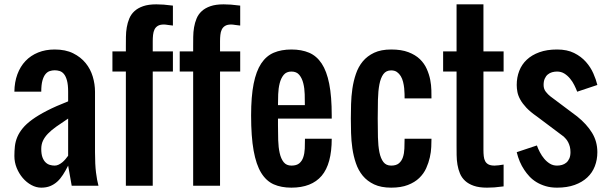

<svg xmlns="http://www.w3.org/2000/svg" viewBox="-20 -864 2830 893"><path d="M171.9 8.8Q148.4 8.8 126 -3.4Q103.5 -15.6 85.9 -36.1Q68.4 -56.6 57.6 -83Q46.9 -109.4 46.9 -138.2Q46.9 -162.1 49.3 -184.1Q51.8 -206.1 60.5 -226.8Q69.3 -247.6 85.7 -267.6Q102.1 -287.6 129.9 -307.9Q157.7 -328.1 198.5 -349.1Q239.3 -370.1 296.9 -392.6V-437.5Q296.9 -469.7 291.5 -489.5Q286.1 -509.3 277.3 -519.8Q268.6 -530.3 257.3 -533.7Q246.1 -537.1 234.4 -537.1Q222.7 -537.1 211.4 -533.4Q200.2 -529.8 191.4 -519Q182.6 -508.3 177.2 -488.8Q171.9 -469.2 171.9 -437.5H46.9Q47.4 -481.9 60.8 -518.3Q74.2 -554.7 98.6 -580.3Q123 -606 157.5 -619.9Q191.9 -633.8 234.4 -633.8Q284.7 -633.8 320.1 -616.2Q355.5 -598.6 378.2 -570.8Q400.9 -543 411.4 -507.8Q421.9 -472.7 421.9 -437.5V-156.2Q421.9 -99.1 426.5 -61.8Q431.2 -24.4 438 0H313.5L296.9 -93.8Q285.2 -70.3 272.9 -51.3Q260.7 -32.2 246.1 -19Q231.4 -5.9 213.4 1.5Q195.3 8.8 171.9 8.8ZM171.9 -171.4Q171.9 -147.9 177.2 -133.1Q182.6 -118.2 191.4 -109.4Q200.2 -100.6 211.4 -97.2Q222.7 -93.8 234.4 -93.8Q243.7 -93.8 252.7 -98.1Q261.7 -102.5 269.8 -109.1Q277.8 -115.7 284.7 -124Q291.5 -132.3 296.9 -139.6V-312.5Q265.1 -291.5 241.7 -274.9Q218.3 -258.3 202.9 -242.2Q187.5 -226.1 179.7 -209.2Q171.9 -192.4 171.9 -171.4Z M565.4 -531.2H502.9V-625H565.4V-648.9Q565.4 -669.9 565.7 -692.6Q565.9 -715.3 569.6 -736.8Q573.2 -758.3 581.3 -777.8Q589.4 -797.4 605.2 -812Q621.1 -826.7 645.8 -835.2Q670.4 -843.8 707 -843.8Q724.6 -843.8 741.2 -842.5Q757.8 -841.3 784.2 -837.9V-745.1Q772.5 -746.1 761 -748Q749.5 -750 742.2 -750Q724.6 -750 714.1 -743.7Q703.6 -737.3 698.5 -726.6Q693.4 -715.8 691.9 -701.7Q690.4 -687.5 690.4 -671.9V-625H784.2V-531.2H690.4V0H565.4Z M878.4 -531.2H815.9V-625H878.4V-648.9Q878.4 -669.9 878.7 -692.6Q878.9 -715.3 882.6 -736.8Q886.2 -758.3 894.3 -777.8Q902.3 -797.4 918.2 -812Q934.1 -826.7 958.7 -835.2Q983.4 -843.8 1020 -843.8Q1037.6 -843.8 1054.2 -842.5Q1070.8 -841.3 1097.2 -837.9V-745.1Q1085.4 -746.1 1074 -748Q1062.5 -750 1055.2 -750Q1037.6 -750 1027.1 -743.7Q1016.6 -737.3 1011.5 -726.6Q1006.3 -715.8 1004.9 -701.7Q1003.4 -687.5 1003.4 -671.9V-625H1097.2V-531.2H1003.4V0H878.4Z M1335 8.8Q1288.1 8.8 1253.2 -6.6Q1218.3 -22 1194.8 -60.1Q1171.4 -98.1 1159.7 -163.1Q1147.9 -228 1147.9 -327.1Q1147.9 -415.5 1159.7 -474.4Q1171.4 -533.2 1194.8 -568.6Q1218.3 -604 1253.4 -618.9Q1288.6 -633.8 1335.4 -633.8Q1382.3 -633.8 1417.5 -618.9Q1452.6 -604 1476.1 -568.6Q1499.5 -533.2 1511.2 -474.4Q1522.9 -415.5 1522.9 -327.1V-312.5H1272.9V-281.2Q1272.9 -246.1 1273.9 -212.4Q1274.9 -178.7 1280.8 -152.3Q1286.6 -126 1299.3 -109.9Q1312 -93.8 1335.4 -93.8Q1359.4 -93.8 1372.1 -104.5Q1384.8 -115.2 1390.6 -132.8Q1396.5 -150.4 1397.5 -172.9Q1398.4 -195.3 1398.4 -218.8H1522.9Q1522.9 -101.6 1476.1 -46.4Q1429.2 8.8 1335 8.8ZM1335.4 -531.2Q1312 -531.2 1299.3 -515.6Q1286.6 -500 1280.8 -476.6Q1274.9 -453.1 1273.9 -425.8Q1272.9 -398.4 1272.9 -375H1397.9Q1397.9 -398.4 1397.2 -425.8Q1396.5 -453.1 1390.6 -476.6Q1384.8 -500 1372.1 -515.6Q1359.4 -531.2 1335.4 -531.2Z M1799.3 8.8Q1752.4 8.8 1720.2 -6.3Q1688 -21.5 1667.2 -46.6Q1646.5 -71.8 1635.3 -105Q1624 -138.2 1618.9 -173.8Q1613.8 -209.5 1612.8 -245.4Q1611.8 -281.2 1611.8 -312.5Q1611.8 -343.8 1612.8 -379.6Q1613.8 -415.5 1618.9 -451.2Q1624 -486.8 1635.3 -520Q1646.5 -553.2 1667.2 -578.4Q1688 -603.5 1720.2 -618.7Q1752.4 -633.8 1799.3 -633.8Q1847.2 -633.8 1879.6 -621.3Q1912.1 -608.9 1932.9 -588.9Q1953.6 -568.8 1964.8 -543.5Q1976.1 -518.1 1981 -492.9Q1985.8 -467.8 1986.3 -444.8Q1986.8 -421.9 1986.8 -406.2H1861.8Q1861.8 -414.1 1861.6 -426.8Q1861.3 -439.5 1859.9 -453.9Q1858.4 -468.3 1854.7 -483.2Q1851.1 -498 1844 -509.8Q1836.9 -521.5 1826.2 -529.1Q1815.4 -536.6 1799.3 -536.6Q1775.9 -536.6 1763.2 -519.3Q1750.5 -502 1744.6 -471.4Q1738.8 -440.9 1737.8 -400.1Q1736.8 -359.4 1736.8 -312.5Q1736.8 -265.6 1737.8 -225.6Q1738.8 -185.5 1744.6 -156.2Q1750.5 -127 1763.2 -110.4Q1775.9 -93.8 1799.3 -93.8Q1822.8 -93.8 1835.4 -104.5Q1848.1 -115.2 1854 -132.8Q1859.9 -150.4 1860.8 -172.9Q1861.8 -195.3 1861.8 -218.8H1986.8Q1986.8 -203.1 1985.8 -180.2Q1984.9 -157.2 1979.2 -132.1Q1973.6 -106.9 1962.2 -81.5Q1950.7 -56.2 1929.9 -36.1Q1909.2 -16.1 1877.2 -3.7Q1845.2 8.8 1799.3 8.8Z M2103.5 -843.8H2228.5V-625H2322.3V-531.2H2228.5V-166.5Q2228.5 -150.9 2230 -137.5Q2231.4 -124 2236.6 -114.3Q2241.7 -104.5 2252.2 -99.1Q2262.7 -93.8 2280.3 -93.8Q2287.1 -93.8 2299.1 -95.2Q2311 -96.7 2322.3 -98.6V2.9Q2295.9 6.3 2279.3 7.6Q2262.7 8.8 2245.1 8.8Q2208.5 8.8 2183.8 0.2Q2159.2 -8.3 2143.3 -22.9Q2127.4 -37.6 2119.4 -56.9Q2111.3 -76.2 2107.7 -97.9Q2104 -119.6 2103.8 -142.3Q2103.5 -165 2103.5 -186V-531.2H2041V-625H2103.5Z M2477.1 -187.5Q2482.4 -172.4 2491 -156Q2499.5 -139.6 2511.2 -125.7Q2522.9 -111.8 2537.6 -102.8Q2552.2 -93.8 2570.8 -93.8Q2582.5 -93.8 2593.8 -96.9Q2605 -100.1 2613.8 -107.4Q2622.6 -114.7 2627.9 -126.7Q2633.3 -138.7 2633.3 -156.2Q2633.3 -170.4 2630.4 -181.6Q2627.4 -192.9 2622.8 -201.9Q2618.2 -210.9 2612.5 -217.5Q2606.9 -224.1 2602.1 -228.5L2477.1 -322.3Q2446.8 -343.3 2428.2 -363Q2409.7 -382.8 2399.7 -401.1Q2389.6 -419.4 2386.5 -436.3Q2383.3 -453.1 2383.3 -468.8Q2383.3 -503.9 2395 -534.2Q2406.7 -564.5 2430.2 -586.4Q2453.6 -608.4 2488.8 -621.1Q2523.9 -633.8 2570.8 -633.8Q2617.7 -633.8 2650.4 -617.4Q2683.1 -601.1 2705.1 -576.2Q2727.1 -551.3 2739.7 -522.5Q2752.4 -493.7 2758.3 -468.8L2664.6 -437.5Q2659.2 -451.7 2651.1 -468Q2643.1 -484.4 2631.3 -498.5Q2619.6 -512.7 2604.7 -522Q2589.8 -531.2 2570.8 -531.2Q2559.1 -531.2 2547.9 -528.1Q2536.6 -524.9 2527.8 -517.6Q2519 -510.3 2513.7 -498.3Q2508.3 -486.3 2508.3 -468.8Q2508.3 -450.2 2518.8 -437Q2529.3 -423.8 2539.6 -416L2664.6 -322.3Q2709 -286.6 2733.6 -246.3Q2758.3 -206.1 2758.3 -156.2Q2758.3 -121.1 2746.6 -90.8Q2734.9 -60.5 2711.4 -38.6Q2688 -16.6 2652.8 -3.9Q2617.7 8.8 2570.8 8.8Q2541.5 8.8 2517.8 1.7Q2494.1 -5.4 2475.3 -16.8Q2456.5 -28.3 2442.6 -43.2Q2428.7 -58.1 2418.5 -73.7Q2394.5 -109.4 2383.3 -156.2Z"/></svg>

Font: tigers
Style: Regular
Weight: 400
Designer: vernon adams
Foundry: vernon adams
Version: Version 1.2